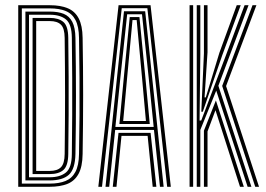

<svg xmlns="http://www.w3.org/2000/svg" viewBox="-20 -716 1019 736"><path d="M49.9 0V-696H171.1Q212.2 -696 239.7 -684.4Q267.3 -672.9 281.6 -645.6Q296 -618.3 296.7 -570.8Q297.7 -514.2 298.2 -459.8Q298.7 -405.4 298.7 -351.3Q298.7 -297.2 298.2 -241.2Q297.7 -185.3 296.7 -125.6Q296 -76.6 281 -49.4Q266.1 -22.1 238.2 -11Q210.2 0 170.5 0ZM63.7 -12.2H170.5Q206.3 -12.2 231.1 -22.2Q255.8 -32.2 269 -57Q282.3 -81.7 282.9 -125.9Q284.4 -202.9 284.8 -274.6Q285.2 -346.3 284.8 -418.9Q284.4 -491.4 282.9 -570.5Q282.3 -614.6 269.3 -639.3Q256.2 -664 231.6 -673.9Q207 -683.8 171.1 -683.8H63.7ZM77.4 -24.4V-671.6H171.1Q202.4 -671.6 224 -663Q245.6 -654.3 257.1 -632.3Q268.5 -610.2 269.2 -570.4Q270.2 -512.7 270.7 -458.1Q271.2 -403.5 271.2 -349.6Q271.2 -295.8 270.7 -240.4Q270.2 -185.1 269.2 -126Q268 -67.7 243.9 -46Q219.7 -24.4 170.5 -24.4ZM91.2 -36.5H170.5Q210 -36.5 232.5 -54.6Q255 -72.6 255.4 -125.6Q256.5 -204.6 256.8 -275.5Q257.1 -346.4 256.8 -418.1Q256.5 -489.7 255.4 -570.8Q255 -623 233.1 -641.3Q211.2 -659.5 171.1 -659.5H91.2ZM104.9 -48.7V-647.3H171.1Q204.3 -647.3 222.8 -631.9Q241.2 -616.5 241.7 -570.8Q242.7 -492.8 243.1 -421.1Q243.4 -349.4 243.1 -277.3Q242.8 -205.2 241.7 -125.6Q241.2 -80.4 223.1 -64.5Q204.9 -48.7 170.5 -48.7ZM118.7 -60.8H170.5Q199.8 -60.8 213.6 -74.9Q227.5 -89 227.9 -125.6Q228.5 -187.2 229 -242Q229.4 -296.9 229.4 -349.5Q229.4 -402.1 229 -456.3Q228.5 -510.6 227.9 -570.9Q227.5 -607.7 213.5 -621.4Q199.6 -635.2 171.1 -635.2H118.7Z M356.9 0 434.5 -696H557.1L634.8 0H620.8L544.9 -684.5H446.7L371 0ZM412.3 0 434.3 -206.6H557.3L579.4 0H565.3L545.9 -195.2H445.7L426.5 0ZM384.4 0 455.3 -672.9H536.5L607.3 0H593.2L570.2 -217.9H421.5L398.6 0ZM422.3 -229.3H569.1L549.9 -418.7L524.3 -661.4H467.5L441.5 -418.7ZM437.7 -240.7 454.6 -418.7 477.3 -650.6H514.5L537.3 -418.7L554.1 -240.7ZM452.2 -252.1H539.4L524.4 -418.7L503.9 -639.1H487.9L467.4 -418.7Z M734.2 0V-696H747.9V-505.4L745 -254H751.4L842.7 -495.1L917.6 -696H932.8L817.1 -387.2L943.7 0H929.2L808.9 -368.7L747.9 -218V0ZM761.7 0V-215.1L807.6 -331.1L914.7 0H900L806 -293.6L775.5 -212.2V0ZM706.7 0V-696H720.4V0ZM958.4 0 831.7 -386.6 948 -696H962.9L846.6 -386.1L972.9 0ZM751.7 -287.7 761.7 -511V-696H775.5V-515.7L764.1 -342.7H768.9L821.1 -514.1L887.5 -696H902.7L832.3 -505.2L757.4 -287.7Z"/></svg>

Font: Big Shoulders Inline Display SC Thin
Style: Regular
Weight: 100
Designer: Patric King
Foundry: XO Type Co
Version: Version 2.002